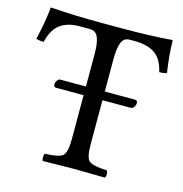

<svg xmlns="http://www.w3.org/2000/svg" viewBox="-99 -744 795 836"><g transform="rotate(15 298.5 -325.5)"><path d="M350.1 -122.1Q350.1 -62 366.9 -47.6Q383.8 -33.2 446.8 -30.8Q451.7 -25.9 451.9 -13.9Q452.1 -2 446.8 2Q346.7 0 308.1 0Q266.1 0 168 2Q164.1 -2 164.1 -13.9Q164.1 -25.9 168 -30.8Q231 -32.7 248 -47.4Q265.1 -62 265.1 -122.1V-320.8H141.1Q129.9 -320.8 129.9 -335Q129.9 -342.8 136 -351.3Q142.1 -359.9 148.9 -359.9H265.1V-506.8Q265.1 -555.7 254.6 -580.8Q244.1 -606 217.8 -606H168.9Q117.2 -606 84 -582Q50.8 -558.1 37.1 -500Q15.1 -500 2.9 -504.9Q22.9 -590.8 27.8 -649.9Q27.8 -652.8 32.2 -652.8Q133.3 -645 265.1 -645H351.1Q483.9 -645 575.2 -652.8Q578.1 -652.8 578.1 -649.9Q579.1 -584 590.8 -507.8Q579.6 -502.9 557.1 -502.9Q544.9 -559.1 511 -582.5Q477.1 -606 418 -606H396Q370.1 -606 360.1 -580.6Q350.1 -555.2 350.1 -503.9V-359.9H485.8Q498 -359.9 498 -347.2Q498 -338.4 491.9 -329.6Q485.8 -320.8 477.1 -320.8H350.1Z"/></g></svg>

Font: Linux Libertine
Style: Regular
Weight: 400
Designer: Philipp H. Poll
Foundry: Philipp H. Poll
Version: Version 5.3.0 ; ttfautohint (v0.9)